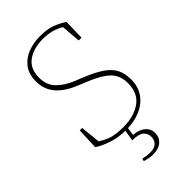

<svg xmlns="http://www.w3.org/2000/svg" viewBox="-272 -768 1060 1060"><g transform="rotate(-45 257.5 -238.0)"><path d="M243 13Q184 13 134 -4Q84 -21 55 -41L60 -167H79L91 -51Q128 -26 162.5 -17.5Q197 -9 243 -9Q326 -9 379.5 -46.5Q433 -84 433 -163Q433 -200 419.5 -228Q406 -256 371 -280.5Q336 -305 272 -331L235 -346Q155 -378 117.5 -422.5Q80 -467 80 -528Q80 -586 107.5 -621.5Q135 -657 178.5 -673.5Q222 -690 271 -690Q326 -690 361.5 -677.5Q397 -665 432 -642L429 -522H407L398 -635Q370 -652 340 -660Q310 -668 272 -668Q200 -668 153.5 -634.5Q107 -601 107 -531Q107 -473 142 -437.5Q177 -402 236 -378L276 -362Q351 -332 390.5 -303.5Q430 -275 445 -242Q460 -209 460 -164Q460 -109 432 -69Q404 -29 355 -8Q306 13 243 13ZM226 77 239 0H259L251 59Q295 62 320 83.5Q345 105 345 137Q345 171 321 192.5Q297 214 252 214Q236 214 221 211Q206 208 190 203L194 188Q209 191 222.5 193Q236 195 248 195Q283 195 299 179Q315 163 315 138Q315 111 295.5 94Q276 77 226 77Z"/></g></svg>

Font: Source Serif Pro ExtraLight
Style: Regular
Weight: 200
Designer: Frank Grießhammer
Foundry: Adobe Systems Incorporated
Version: Version 3.001;hotconv 1.0.111;makeotfexe 2.5.65597